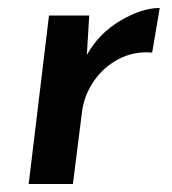

<svg xmlns="http://www.w3.org/2000/svg" viewBox="-20 -462 433 482"><path d="M198 -324Q228 -378 282 -410Q336 -442 381 -442L362 -330Q316 -334 277.5 -313.5Q239 -293 215 -257.5Q191 -222 186 -182L163 0H52L103 -423H204Z"/></svg>

Font: Josefin Sans SemiBold
Style: Italic
Weight: 600
Italic angle: -7°
Designer: Santiago Orozco
Foundry: Typemade
Version: Version 2.000